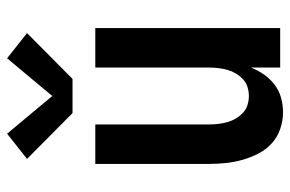

<svg xmlns="http://www.w3.org/2000/svg" viewBox="-158 -650 816 540"><g transform="rotate(-90 250.0 -380.0)"><path d="M204 8Q180 8 157 0Q134 -8 116.5 -24Q99 -40 88 -61.5Q77 -83 70.5 -106Q64 -129 61.5 -152.5Q59 -176 59 -200V-520H170V-200Q170 -187 171.5 -174Q173 -161 176.5 -148.5Q180 -136 186.5 -125Q193 -114 202.5 -105Q212 -96 224.5 -92Q237 -88 250 -88Q263 -88 275.5 -92Q288 -96 297.5 -105Q307 -114 313.5 -125Q320 -136 323.5 -148.5Q327 -161 328.5 -174Q330 -187 330 -200V-520H441V0H330V-82Q322 -62 310 -45Q298 -28 281.5 -15.5Q265 -3 245 2.5Q225 8 204 8ZM202 -584 73 -712 144 -768 250 -641 356 -768 427 -712 298 -584Z"/></g></svg>

Font: Iosevka SS04
Style: Bold
Weight: 700
Monospace: yes
Designer: Belleve Invis
Foundry: Belleve Invis
Version: Version 19.0.0; ttfautohint (v1.8.4)